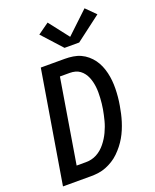

<svg xmlns="http://www.w3.org/2000/svg" viewBox="-176 -1085 952 1183"><g transform="rotate(-20 300.0 -493.0)"><path d="M27 0 149 -735H306Q333 -735 359.5 -731Q386 -727 409 -716.5Q432 -706 451.5 -689.5Q471 -673 485.5 -653Q500 -633 510 -609.5Q520 -586 526 -560.5Q532 -535 534.5 -509Q537 -483 536.5 -456Q536 -429 533.5 -402Q531 -375 526 -347Q522 -323 516.5 -298.5Q511 -274 503.5 -250Q496 -226 486 -202Q476 -178 463 -155.5Q450 -133 433.5 -112Q417 -91 398 -72.5Q379 -54 356.5 -40Q334 -26 310 -16.5Q286 -7 261 -3.5Q236 0 211 0ZM150 -92H211Q229 -92 247 -96Q265 -100 282 -109Q299 -118 313.5 -130.5Q328 -143 340 -158Q352 -173 362 -189Q372 -205 380 -222Q388 -239 394.5 -256.5Q401 -274 405.5 -291.5Q410 -309 414 -327Q418 -345 421 -362Q424 -380 426 -398Q428 -416 429 -434Q430 -452 430 -470Q430 -488 428 -505.5Q426 -523 422 -539.5Q418 -556 411.5 -571.5Q405 -587 395 -600.5Q385 -614 371.5 -624Q358 -634 341 -638.5Q324 -643 306 -643H241ZM424 -799H328L210 -929L283 -981L384 -851L527 -986L589 -924Z"/></g></svg>

Font: Iosevka SS04 SmBd Ex Obl
Style: Regular
Weight: 600
Width: 7
Italic angle: -9°
Monospace: yes
Designer: Belleve Invis
Foundry: Belleve Invis
Version: Version 19.0.0; ttfautohint (v1.8.4)